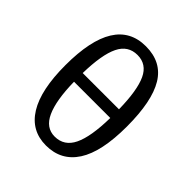

<svg xmlns="http://www.w3.org/2000/svg" viewBox="-200 -857 1000 1000"><g transform="rotate(45 300.0 -357.0)"><path d="M526.4 -357.9Q526.4 -171.9 467.8 -81.1Q409.2 9.8 297.9 9.8Q188.5 9.8 131.1 -83.3Q73.7 -176.3 73.7 -357.9Q73.7 -724.1 300.8 -724.1Q417.5 -724.1 471.9 -634Q526.4 -543.9 526.4 -357.9ZM296.9 -55.2Q366.7 -55.2 398.9 -121.8Q431.2 -188.5 433.6 -328.6H166.5Q168.9 -193.8 200.4 -124.5Q231.9 -55.2 296.9 -55.2ZM302.2 -661.1Q232.9 -661.1 201.2 -595.9Q169.4 -530.8 166.5 -392.6H433.6Q431.2 -530.8 400.6 -595.9Q370.1 -661.1 302.2 -661.1Z"/></g></svg>

Font: Liberation Mono
Style: Regular
Weight: 400
Monospace: yes
Designer: Steve Matteson
Foundry: Ascender Corporation
Version: Version 2.1.5